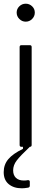

<svg xmlns="http://www.w3.org/2000/svg" viewBox="-34 -793 263 1037"><path d="M82 0Q72 0 72 -10V-539Q72 -549 82 -549H127Q137 -549 137 -539V-10Q137 0 127 0ZM56 -725Q56 -745 70.5 -759Q85 -773 105 -773Q125 -773 139.5 -759Q154 -745 154 -725Q154 -705 139.5 -690.5Q125 -676 105 -676Q85 -676 70.5 -690.5Q56 -705 56 -725ZM-14 137Q-14 96 11 66.5Q36 37 90 11V0H127Q76 48 56.5 73.5Q37 99 37 127Q37 153 52 167.5Q67 182 95 182Q108 182 116 180H118Q127 180 127 189V210Q127 220 115 221Q97 224 84 224Q40 224 13 201.5Q-14 179 -14 137Z"/></svg>

Font: Open Sauce Two Light
Style: Regular
Weight: 300
Designer: Alfredo Marco Pradil
Foundry: Creative Sauce Fz LLC
Version: Version 1.477